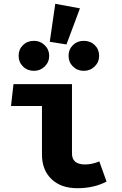

<svg xmlns="http://www.w3.org/2000/svg" viewBox="-20 -974 640 1011"><path d="M38 -416 51 -531H359V-166Q359 -108 428 -108Q464 -108 503 -124L541 -18Q475 17 387 17Q301 17 251 -31Q201 -79 201 -160V-416ZM401 -930 330 -740 242 -754 271 -954ZM239 -680Q239 -647 215.5 -624Q192 -601 159 -601Q124 -601 101 -624Q78 -647 78 -680Q78 -714 101 -736.5Q124 -759 159 -759Q192 -759 215.5 -736Q239 -713 239 -680ZM502 -680Q502 -647 478.5 -624Q455 -601 421 -601Q387 -601 364 -624Q341 -647 341 -680Q341 -714 364 -736.5Q387 -759 421 -759Q456 -759 479 -736.5Q502 -714 502 -680Z"/></svg>

Font: Fira Mono
Style: Bold
Weight: 700
Monospace: yes
Designer: Carrois Corporate & Edenspiekermann AG
Foundry: Carrois Corporate GbR & Edenspiekermann AG
Version: Version 3.206